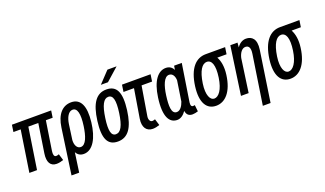

<svg xmlns="http://www.w3.org/2000/svg" viewBox="-92 -1431 3866 2285"><g transform="rotate(-20 1841.0 -288.5)"><path d="M137 30 217 -492H343L287 -127C271 -22 304 40 384 40C414 40 449 31 470 23L445 -59C438 -55 426 -50 409 -50C381 -50 376 -84 382 -124L439 -492H525L538 -580H41L28 -492H120L40 30Z M793 -590C685 -590 606 -510 583 -346L501 230H598L633 -17C652 20 684 40 728 40C844 40 917 -95 939 -284C963 -485 912 -590 793 -590ZM681 -356C692 -433 726 -501 780 -501C839 -501 859 -423 838 -274C821 -154 788 -50 721 -50C676 -50 650 -98 654 -162Z M1333 -807 1198 -664H1288L1449 -807ZM1160 40C1288 40 1360 -59 1388 -274C1416 -491 1370 -590 1239 -590C1112 -590 1040 -491 1012 -274C984 -59 1030 40 1160 40ZM1167 -50C1107 -50 1090 -120 1112 -274C1134 -429 1172 -500 1231 -500C1292 -500 1310 -429 1288 -274C1266 -120 1228 -50 1167 -50Z M1435 -580 1422 -492H1555L1495 -127C1478 -22 1522 40 1602 40C1632 40 1667 31 1688 23L1663 -59C1656 -55 1644 -50 1627 -50C1599 -50 1583 -84 1590 -124L1651 -492H1784L1797 -580Z M2175 27 2166 -55C2160 -53 2147 -51 2139 -52C2111 -56 2116 -95 2121 -124L2192 -580H2095L2087 -529C2068 -568 2035 -589 1991 -589C1894 -589 1814 -493 1786 -290C1752 -47 1816 40 1912 40C1955 40 1994 11 2024 -33C2031 14 2056 40 2105 40C2126 40 2154 34 2175 27ZM1885 -279C1901 -399 1937 -499 2000 -499C2042 -499 2067 -461 2069 -405L2030 -149C2012 -96 1981 -50 1938 -50C1869 -50 1868 -150 1885 -279Z M2611 -494H2728L2741 -580H2496C2369 -580 2275 -481 2246 -264C2219 -59 2287 40 2405 40C2520 40 2615 -59 2642 -264C2656 -366 2640 -442 2611 -494ZM2475 -490C2536 -490 2568 -419 2545 -264C2524 -120 2468 -48 2412 -48C2361 -48 2322 -120 2343 -264C2366 -419 2416 -490 2475 -490Z M2817 30 2877 -393C2892 -456 2925 -500 2968 -500C3012 -500 3030 -464 3019 -394L2924 230H3022L3118 -410C3138 -543 3080 -590 3008 -590C2969 -590 2926 -571 2893 -521L2898 -580H2807L2720 30Z M3552 -494H3669L3682 -580H3437C3310 -580 3216 -481 3187 -264C3160 -59 3228 40 3346 40C3461 40 3556 -59 3583 -264C3597 -366 3581 -442 3552 -494ZM3416 -490C3477 -490 3509 -419 3486 -264C3465 -120 3409 -48 3353 -48C3302 -48 3263 -120 3284 -264C3307 -419 3357 -490 3416 -490Z"/></g></svg>

Font: Smiley Sans Oblique
Style: Regular
Weight: 400
Italic angle: -8°
Designer: oooooohmygosh, Nagisa Chen, Janine Sui, Heda Shi, Jian Li
Foundry: atelierAnchor
Version: Version 2.0.1